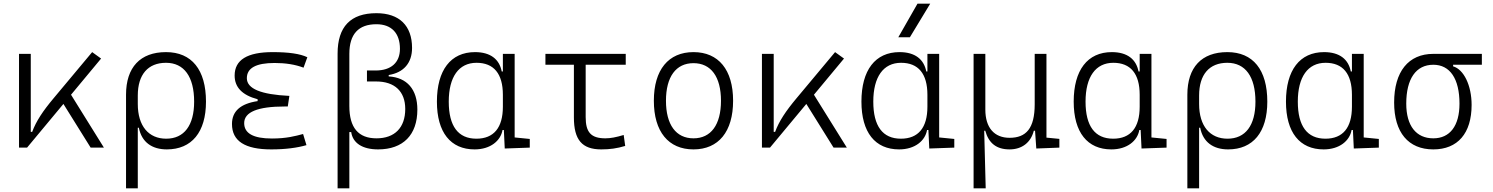

<svg xmlns="http://www.w3.org/2000/svg" viewBox="-20 -815 8243 1060"><path d="M85 0H129.4L330.1 -241.2L480.5 0H553.7L372.1 -292L538.1 -491.7L488.8 -527.3L275.9 -272.5C216.8 -202.1 179.2 -145.5 157.7 -86.9H149.9V-517.6H85Z M900.9 9.8C1038.6 9.8 1117.2 -85.4 1117.2 -253.9C1117.2 -429.7 1038.6 -527.3 896.5 -527.3C754.4 -527.3 675.8 -443.4 675.8 -292V224.6H740.7V-109.9H746.6C762.2 -29.8 819.3 9.8 900.9 9.8ZM740.7 -240.7V-287.6C740.7 -403.3 796.9 -468.3 896.5 -468.3C996.1 -468.3 1051.8 -391.6 1051.8 -253.9C1051.8 -122.6 996.6 -49.3 897.5 -49.3C800.8 -49.3 740.7 -119.1 740.7 -240.7Z M1477.5 9.8C1555.7 9.8 1621.6 1 1671.9 -13.7L1653.3 -75.2C1611.3 -64 1562 -50.3 1481.4 -50.3C1378.9 -50.3 1328.1 -78.6 1328.1 -135.3C1328.1 -196.3 1402.3 -227.1 1551.8 -227.1H1568.8L1577.6 -285.6C1420.4 -293 1342.8 -325.2 1342.8 -383.3C1342.8 -439.5 1393.6 -467.3 1496.1 -467.3C1556.6 -467.3 1609.4 -459 1655.8 -441.4L1676.8 -499C1637.2 -518.1 1574.2 -527.3 1485.4 -527.3C1345.2 -527.3 1275.4 -484.4 1275.4 -397.9C1275.4 -333 1317.4 -289.6 1402.3 -267.1V-256.8C1307.6 -242.7 1260.7 -200.7 1260.7 -130.4C1260.7 -36.1 1332.5 9.8 1477.5 9.8Z M2067.4 9.8C2205.6 9.8 2284.2 -70.3 2284.2 -210C2284.2 -321.3 2227.1 -387.2 2126 -393.1V-400.9C2208.5 -414.1 2254.9 -467.3 2254.9 -550.3C2254.9 -673.3 2184.6 -742.2 2058.1 -742.2C1915.5 -742.2 1843.8 -667.5 1843.8 -519V224.6H1908.7V-85.9H1918.9C1927.7 -24.9 1981 9.8 2067.4 9.8ZM1908.7 -229.5V-517.6C1908.7 -626.5 1959 -681.2 2058.1 -681.2C2141.1 -681.2 2188 -632.3 2188 -545.4C2188 -469.2 2138.7 -425.8 2053.7 -425.8H2005.9V-365.2H2056.6C2159.2 -365.2 2217.3 -310.1 2217.3 -213.4C2217.3 -110.4 2159.2 -51.3 2058.6 -51.3C1958.5 -51.3 1908.7 -109.9 1908.7 -229.5Z M2600.1 9.8C2688 9.8 2744.1 -38.1 2754.4 -97.2H2761.7L2766.6 4.9L2904.8 0V-47.9L2821.3 -56.2V-517.6H2756.3V-420.4H2750C2737.3 -486.8 2689 -527.3 2602.5 -527.3C2468.3 -527.3 2392.1 -427.7 2392.1 -253.9C2392.1 -84 2467.8 9.8 2600.1 9.8ZM2756.3 -226.1C2756.3 -109.9 2706.1 -49.3 2609.9 -49.3C2509.3 -49.3 2457.5 -118.7 2457.5 -253.9C2457.5 -390.1 2512.7 -468.3 2610.8 -468.3C2706.1 -468.3 2756.3 -408.2 2756.3 -291.5Z M3299.3 9.8C3347.2 9.8 3386.2 4.4 3431.6 -9.3L3423.3 -69.8C3381.3 -57.1 3350.6 -51.3 3322.3 -51.3C3241.2 -51.3 3213.4 -86.4 3213.4 -168.5V-457.5H3434.6V-517.6H2991.2V-457.5H3148.4V-166.5C3148.4 -43 3193.4 9.8 3299.3 9.8Z M3808.6 9.8C3946.8 9.8 4027.3 -87.9 4027.3 -258.8C4027.3 -429.7 3946.8 -527.3 3808.6 -527.3C3670.4 -527.3 3589.8 -429.7 3589.8 -258.8C3589.8 -87.9 3670.4 9.8 3808.6 9.8ZM3808.6 -51.3C3711.9 -51.3 3656.7 -126.5 3656.7 -258.8C3656.7 -391.1 3711.9 -466.3 3808.6 -466.3C3905.3 -466.3 3960.4 -391.1 3960.4 -258.8C3960.4 -126.5 3905.3 -51.3 3808.6 -51.3Z M4186.5 0H4231L4431.6 -241.2L4582 0H4655.3L4473.6 -292L4639.6 -491.7L4590.3 -527.3L4377.4 -272.5C4318.4 -202.1 4280.8 -145.5 4259.3 -86.9H4251.5V-517.6H4186.5Z M4943.8 9.8C5031.7 9.8 5087.9 -38.1 5098.1 -97.2H5105.5L5110.4 4.9L5248.5 0V-47.9L5165 -56.2V-517.6H5100.1V-420.4H5093.8C5081.1 -486.8 5032.7 -527.3 4946.3 -527.3C4812 -527.3 4735.8 -427.7 4735.8 -253.9C4735.8 -84 4811.5 9.8 4943.8 9.8ZM5100.1 -226.1C5100.1 -109.9 5049.8 -49.3 4953.6 -49.3C4853 -49.3 4801.3 -118.7 4801.3 -253.9C4801.3 -390.1 4856.4 -468.3 4954.6 -468.3C5049.8 -468.3 5100.1 -408.2 5100.1 -291.5ZM4939.5 -609.4H5003.4L5115.7 -794.9H5045.4Z M5553.7 9.8C5621.1 9.8 5670.9 -27.3 5687.5 -93.3H5694.3L5701.2 4.9L5828.6 0V-48.3L5757.3 -55.2V-517.6H5692.4V-239.3C5692.4 -106 5645 -54.2 5553.7 -54.2C5469.2 -54.2 5419.9 -109.9 5419.9 -210V-517.6H5355V224.6H5421.9L5413.6 -93.3H5419.4C5438.5 -23.9 5481.9 9.8 5553.7 9.8Z M6115.7 9.8C6203.6 9.8 6259.8 -38.1 6270 -97.2H6277.3L6282.2 4.9L6420.4 0V-47.9L6336.9 -56.2V-517.6H6272V-420.4H6265.6C6252.9 -486.8 6204.6 -527.3 6118.2 -527.3C5983.9 -527.3 5907.7 -427.7 5907.7 -253.9C5907.7 -84 5983.4 9.8 6115.7 9.8ZM6272 -226.1C6272 -109.9 6221.7 -49.3 6125.5 -49.3C6024.9 -49.3 5973.1 -118.7 5973.1 -253.9C5973.1 -390.1 6028.3 -468.3 6126.5 -468.3C6221.7 -468.3 6272 -408.2 6272 -291.5Z M6760.3 9.8C6897.9 9.8 6976.6 -85.4 6976.6 -253.9C6976.6 -429.7 6897.9 -527.3 6755.9 -527.3C6613.8 -527.3 6535.2 -443.4 6535.2 -292V224.6H6600.1V-109.9H6606C6621.6 -29.8 6678.7 9.8 6760.3 9.8ZM6600.1 -240.7V-287.6C6600.1 -403.3 6656.2 -468.3 6755.9 -468.3C6855.5 -468.3 6911.1 -391.6 6911.1 -253.9C6911.1 -122.6 6856 -49.3 6756.8 -49.3C6660.2 -49.3 6600.1 -119.1 6600.1 -240.7Z M7287.6 9.8C7375.5 9.8 7431.6 -38.1 7441.9 -97.2H7449.2L7454.1 4.9L7592.3 0V-47.9L7508.8 -56.2V-517.6H7443.8V-420.4H7437.5C7424.8 -486.8 7376.5 -527.3 7290 -527.3C7155.8 -527.3 7079.6 -427.7 7079.6 -253.9C7079.6 -84 7155.3 9.8 7287.6 9.8ZM7443.8 -226.1C7443.8 -109.9 7393.6 -49.3 7297.4 -49.3C7196.8 -49.3 7145 -118.7 7145 -253.9C7145 -390.1 7200.2 -468.3 7298.3 -468.3C7393.6 -468.3 7443.8 -408.2 7443.8 -291.5Z M7893.1 9.8C8027.8 9.8 8104.5 -79.1 8104.5 -235.8C8104.5 -343.8 8061 -432.1 8002.4 -448.7V-457.5H8161.1V-517.6H7893.1C7755.9 -517.6 7676.8 -419.9 7676.8 -249C7676.8 -84 7754.9 9.8 7893.1 9.8ZM7893.1 -51.3C7798.3 -51.3 7743.7 -120.6 7743.7 -242.7C7743.7 -379.9 7797.4 -457.5 7893.1 -457.5C7985.4 -457.5 8037.6 -379.9 8037.6 -242.7C8037.6 -120.6 7984.9 -51.3 7893.1 -51.3Z"/></svg>

Font: Cascadia Code Light
Style: Regular
Weight: 300
Monospace: yes
Designer: Aaron Bell
Foundry: Saja Typeworks
Version: Version 2404.023